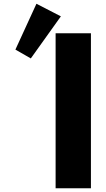

<svg xmlns="http://www.w3.org/2000/svg" viewBox="-20 -1002 566 1022"><path d="M62 -738 174 -982 304 -915 144 -691ZM464 -825V0H276V-825Z"/></svg>

Font: Hussar
Style: BoldWeb
Weight: 700
Foundry: Cannot Into Space Fonts
Version: Version 2.00